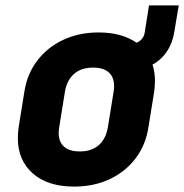

<svg xmlns="http://www.w3.org/2000/svg" viewBox="-20 -680 681 710"><path d="M531 -660H641L625 -565Q619 -523 598 -491Q577 -459 544 -441Q553 -414 553 -381Q553 -361 550 -340L529 -210Q519 -144 481.5 -94.5Q444 -45 385.5 -17.5Q327 10 254 10Q157 10 101.5 -38.5Q46 -87 46 -169Q46 -189 49 -210L70 -340Q80 -406 117.5 -455.5Q155 -505 213.5 -532.5Q272 -560 345 -560Q430 -560 485 -522Q496 -526 504.5 -536Q513 -546 515 -559ZM400 -340Q402 -354 402 -361Q402 -395 382 -412.5Q362 -430 324 -430Q280 -430 253.5 -406.5Q227 -383 220 -340L199 -210Q197 -196 197 -189Q197 -155 217 -137.5Q237 -120 275 -120Q319 -120 345.5 -143.5Q372 -167 379 -210Z"/></svg>

Font: JetBrains Mono Extra Bold
Style: Italic
Weight: 800
Italic angle: -9°
Monospace: yes
Designer: Philipp Nurullin, Konstantin Bulenkov
Foundry: JetBrains
Version: 2.002